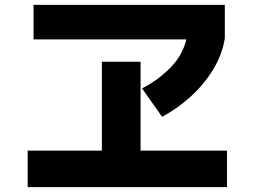

<svg xmlns="http://www.w3.org/2000/svg" viewBox="-20 -753 1040 784"><path d="M642 -276 560 -392Q627 -426 679.5 -480.5Q732 -535 745 -611L771 -592H117V-733H898V-596Q887 -529 850 -468.5Q813 -408 759 -359Q705 -310 642 -276ZM93 11V-138H907V11ZM396 -89V-501H554V-89Z"/></svg>

Font: Murecho Thin
Style: Bold
Weight: 700
Version: Version 1.010